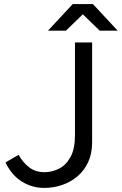

<svg xmlns="http://www.w3.org/2000/svg" viewBox="-20 -908 596 940"><path d="M197 12Q161 12 130.5 1.5Q100 -9 76 -26.5Q52 -44 35 -66.5Q18 -89 7 -113L71 -150Q92 -113 122.5 -89Q153 -65 198 -65Q234 -65 268.5 -82Q303 -99 325 -139Q347 -179 347 -244V-700H431V-211Q431 -156 411.5 -114Q392 -72 358.5 -44Q325 -16 283 -2Q241 12 197 12ZM468 -758 337 -885V-888H435L556 -758ZM215 -758 336 -888H434V-885L303 -758Z"/></svg>

Font: Figtree
Style: Regular
Weight: 400
Designer: Erik Kennedy
Foundry: Erik Kennedy
Version: Version 2.002